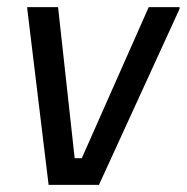

<svg xmlns="http://www.w3.org/2000/svg" viewBox="-20 -520 525 540"><path d="M116.7 0 56.7 -495V-500H143.3L190 -75H210L398.3 -500H485V-495L258.3 0Z"/></svg>

Font: Familjen Grotesk GF
Style: Italic
Weight: 400
Designer: Anders Wikstroem, Jonas Baeckman, Matilda Gysing, Kristian Moeller
Foundry: Familjen STHML AB
Version: Version 2.000; Beta; Release 4; Build 6